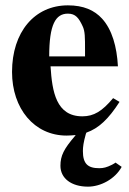

<svg xmlns="http://www.w3.org/2000/svg" viewBox="-20 -493 484 718"><path d="M412 115C409 117 407 119 399 123C379 133 367 136 351 136C308 136 290 119 290 72C290 57 292 40 301 8C302 6 302 5 303 3C349 -13 386 -48 427 -112L403 -126C362 -77 331 -58 288 -58C190 -58 175 -150 169 -245H421C417 -319 399 -382 362 -423C333 -455 292 -473 234 -473C109 -473 25 -373 25 -224C25 -87 108 14 229 14C241 14 252 13 263 12C262 13 261 15 260 16C219 64 206 89 206 127C206 174 247 205 309 205C356 205 410 177 435 131ZM298 -282H164C164 -402 188 -442 234 -442C263 -442 275 -425 289 -395C298 -376 298 -355 298 -303Z"/></svg>

Font: XITS
Style: Bold
Weight: 700
Designer: MicroPress Inc., with final additions and corrections provided by Coen Hoffman, Elsevier (retired)
Version: Version 1.107